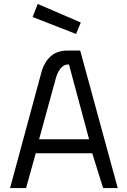

<svg xmlns="http://www.w3.org/2000/svg" viewBox="-20 -952 644 972"><path d="M188 -580Q201 -633 234.5 -665Q268 -697 326 -696H386L576 0H502L447 -176H161L112 0H31ZM178 -247H431L329 -626Q303 -626 287 -606Q271 -586 263 -557ZM389 -838 365 -780 145 -866 171 -932Z"/></svg>

Font: Panefresco 400wt
Style: Regular
Weight: 400
Foundry: Campivisivi & Chank Co
Version: Version 1.002